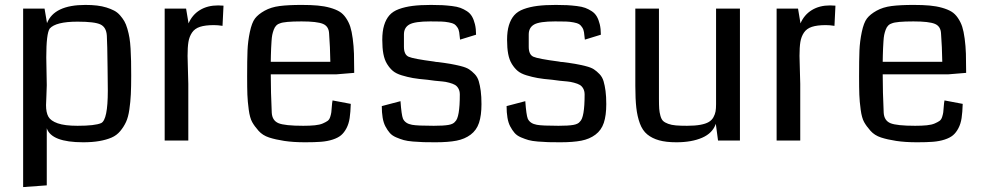

<svg xmlns="http://www.w3.org/2000/svg" viewBox="-20 -571 4000 780"><path d="M513 -264Q513 -219 511.5 -188Q510 -157 505.5 -126Q501 -95 492 -75.5Q483 -56 468.5 -38.5Q454 -21 433 -12Q412 -3 383.5 2Q355 7 318 7Q189 7 170 -50V182L74 189V-536H161L171 -477Q200 -551 327 -551Q353 -551 374 -548.5Q395 -546 412.5 -540.5Q430 -535 443.5 -528Q457 -521 467.5 -509Q478 -497 485 -485Q492 -473 497.5 -454Q503 -435 506 -417Q509 -399 510.5 -373Q512 -347 512.5 -322.5Q513 -298 513 -264ZM417 -296Q416 -394 414 -426Q412 -460 388.5 -471.5Q365 -483 295 -483Q207 -483 182 -455Q168 -435 168 -338Q168 -319 169 -280.5Q170 -242 170 -225Q170 -208 168.5 -181Q167 -154 167 -144Q167 -114 176.5 -97Q186 -80 214.5 -70Q243 -60 295 -60Q366 -60 391 -71Q418 -84 418 -203Q418 -221 417.5 -252.5Q417 -284 417 -296Z M888 -548 884 -466Q865 -469 849 -469Q814 -469 792.5 -462Q771 -455 760 -438.5Q749 -422 745.5 -400.5Q742 -379 742 -344Q742 -324 743.5 -285.5Q745 -247 745 -230V0H649V-536H736L746 -476Q761 -511 792 -530Q823 -549 866 -549Q877 -549 888 -548Z M1419 -275Q1360 -270 1346 -269H1080Q1080 -198 1084 -113Q1086 -81 1111.5 -70.5Q1137 -60 1212 -60Q1239 -60 1259 -62Q1279 -64 1291.5 -69.5Q1304 -75 1311 -80Q1318 -85 1321.5 -96Q1325 -107 1326 -115Q1327 -123 1328 -138Q1329 -153 1331 -163L1405 -149Q1404 -115 1400.5 -91.5Q1397 -68 1387.5 -50Q1378 -32 1365.5 -21.5Q1353 -11 1331.5 -4Q1310 3 1284 5Q1258 7 1220 7Q1171 7 1135 1.5Q1099 -4 1073 -12.5Q1047 -21 1030.5 -39.5Q1014 -58 1004.5 -75Q995 -92 990.5 -125.5Q986 -159 985 -186Q984 -213 984 -261Q984 -328 985.5 -365.5Q987 -403 995 -441Q1003 -479 1016 -496Q1029 -513 1055 -527.5Q1081 -542 1116 -546.5Q1151 -551 1206 -551Q1243 -551 1270.5 -548.5Q1298 -546 1321 -539.5Q1344 -533 1359 -524Q1374 -515 1385.5 -498Q1397 -481 1403 -462.5Q1409 -444 1413 -414Q1417 -384 1418 -353Q1419 -322 1419 -275ZM1080 -320H1322Q1321 -382 1317 -434Q1316 -464 1292 -474Q1268 -484 1205 -484Q1135 -484 1117 -476Q1109 -474 1102.5 -467.5Q1096 -461 1092 -450Q1088 -439 1086 -429Q1084 -419 1083 -402Q1082 -385 1081.5 -375.5Q1081 -366 1080.5 -346.5Q1080 -327 1080 -320Z M1936 -148Q1936 -102 1926 -72Q1916 -42 1892 -24Q1868 -6 1834.5 0.5Q1801 7 1749 7Q1719 7 1700.5 6.5Q1682 6 1658 4Q1634 2 1620 -2Q1606 -6 1589.5 -13Q1573 -20 1563.5 -31Q1554 -42 1546 -57Q1538 -72 1534.5 -93Q1531 -114 1531 -140L1607 -160Q1611 -104 1617 -89Q1626 -69 1654 -64Q1675 -60 1742 -60Q1782 -60 1802 -63.5Q1822 -67 1829 -77Q1848 -93 1848 -187Q1848 -201 1842.5 -211Q1837 -221 1828.5 -226Q1820 -231 1805 -235Q1790 -239 1778 -240Q1766 -241 1746.5 -243Q1727 -245 1716 -247Q1680 -250 1657.5 -254Q1635 -258 1612 -265Q1589 -272 1576 -283Q1563 -294 1552.5 -311Q1542 -328 1537.5 -352Q1533 -376 1533 -409Q1533 -444 1540.5 -468.5Q1548 -493 1562 -509Q1576 -525 1600.5 -534Q1625 -543 1656 -547Q1687 -551 1731 -551Q1759 -551 1777 -550Q1795 -549 1816 -546.5Q1837 -544 1850.5 -539Q1864 -534 1877 -525.5Q1890 -517 1897.5 -504Q1905 -491 1909.5 -472.5Q1914 -454 1914 -430L1849 -410Q1847 -429 1845.5 -440Q1844 -451 1838 -460Q1832 -469 1825.5 -473Q1819 -477 1803.5 -480Q1788 -483 1772.5 -483.5Q1757 -484 1728 -484Q1665 -484 1643 -471.5Q1621 -459 1621 -431V-381Q1621 -349 1640 -340.5Q1659 -332 1743 -321Q1752 -319 1757 -319Q1790 -315 1810 -311.5Q1830 -308 1852 -302.5Q1874 -297 1885.5 -289.5Q1897 -282 1908.5 -270Q1920 -258 1925 -241Q1930 -224 1933 -201.5Q1936 -179 1936 -148Z M2443 -148Q2443 -102 2433 -72Q2423 -42 2399 -24Q2375 -6 2341.5 0.5Q2308 7 2256 7Q2226 7 2207.5 6.5Q2189 6 2165 4Q2141 2 2127 -2Q2113 -6 2096.5 -13Q2080 -20 2070.5 -31Q2061 -42 2053 -57Q2045 -72 2041.5 -93Q2038 -114 2038 -140L2114 -160Q2118 -104 2124 -89Q2133 -69 2161 -64Q2182 -60 2249 -60Q2289 -60 2309 -63.5Q2329 -67 2336 -77Q2355 -93 2355 -187Q2355 -201 2349.5 -211Q2344 -221 2335.5 -226Q2327 -231 2312 -235Q2297 -239 2285 -240Q2273 -241 2253.5 -243Q2234 -245 2223 -247Q2187 -250 2164.5 -254Q2142 -258 2119 -265Q2096 -272 2083 -283Q2070 -294 2059.5 -311Q2049 -328 2044.5 -352Q2040 -376 2040 -409Q2040 -444 2047.5 -468.5Q2055 -493 2069 -509Q2083 -525 2107.5 -534Q2132 -543 2163 -547Q2194 -551 2238 -551Q2266 -551 2284 -550Q2302 -549 2323 -546.5Q2344 -544 2357.5 -539Q2371 -534 2384 -525.5Q2397 -517 2404.5 -504Q2412 -491 2416.5 -472.5Q2421 -454 2421 -430L2356 -410Q2354 -429 2352.5 -440Q2351 -451 2345 -460Q2339 -469 2332.5 -473Q2326 -477 2310.5 -480Q2295 -483 2279.5 -483.5Q2264 -484 2235 -484Q2172 -484 2150 -471.5Q2128 -459 2128 -431V-381Q2128 -349 2147 -340.5Q2166 -332 2250 -321Q2259 -319 2264 -319Q2297 -315 2317 -311.5Q2337 -308 2359 -302.5Q2381 -297 2392.5 -289.5Q2404 -282 2415.5 -270Q2427 -258 2432 -241Q2437 -224 2440 -201.5Q2443 -179 2443 -148Z M2986 0H2897L2888 -68Q2875 -30 2832.5 -11.5Q2790 7 2728 7Q2686 7 2657.5 -1Q2629 -9 2609.5 -25Q2590 -41 2579.5 -69.5Q2569 -98 2565 -133.5Q2561 -169 2561 -222V-536H2657V-225Q2657 -214 2657 -195.5Q2657 -177 2657 -170Q2657 -144 2658 -129.5Q2659 -115 2663 -100.5Q2667 -86 2674 -79.5Q2681 -73 2694.5 -68Q2708 -63 2726 -61.5Q2744 -60 2771 -60Q2803 -60 2825 -64Q2847 -68 2859.5 -75.5Q2872 -83 2878.5 -95Q2885 -107 2887 -118.5Q2889 -130 2889 -148Q2889 -154 2889 -167Q2889 -180 2889 -187V-536H2986Z M3374 -548 3370 -466Q3351 -469 3335 -469Q3300 -469 3278.5 -462Q3257 -455 3246 -438.5Q3235 -422 3231.5 -400.5Q3228 -379 3228 -344Q3228 -324 3229.5 -285.5Q3231 -247 3231 -230V0H3135V-536H3222L3232 -476Q3247 -511 3278 -530Q3309 -549 3352 -549Q3363 -549 3374 -548Z M3905 -275Q3846 -270 3832 -269H3566Q3566 -198 3570 -113Q3572 -81 3597.5 -70.5Q3623 -60 3698 -60Q3725 -60 3745 -62Q3765 -64 3777.5 -69.5Q3790 -75 3797 -80Q3804 -85 3807.5 -96Q3811 -107 3812 -115Q3813 -123 3814 -138Q3815 -153 3817 -163L3891 -149Q3890 -115 3886.5 -91.5Q3883 -68 3873.5 -50Q3864 -32 3851.5 -21.5Q3839 -11 3817.5 -4Q3796 3 3770 5Q3744 7 3706 7Q3657 7 3621 1.5Q3585 -4 3559 -12.5Q3533 -21 3516.5 -39.5Q3500 -58 3490.5 -75Q3481 -92 3476.5 -125.5Q3472 -159 3471 -186Q3470 -213 3470 -261Q3470 -328 3471.5 -365.5Q3473 -403 3481 -441Q3489 -479 3502 -496Q3515 -513 3541 -527.5Q3567 -542 3602 -546.5Q3637 -551 3692 -551Q3729 -551 3756.5 -548.5Q3784 -546 3807 -539.5Q3830 -533 3845 -524Q3860 -515 3871.5 -498Q3883 -481 3889 -462.5Q3895 -444 3899 -414Q3903 -384 3904 -353Q3905 -322 3905 -275ZM3566 -320H3808Q3807 -382 3803 -434Q3802 -464 3778 -474Q3754 -484 3691 -484Q3621 -484 3603 -476Q3595 -474 3588.5 -467.5Q3582 -461 3578 -450Q3574 -439 3572 -429Q3570 -419 3569 -402Q3568 -385 3567.5 -375.5Q3567 -366 3566.5 -346.5Q3566 -327 3566 -320Z"/></svg>

Font: Myanmar Chatu
Style: Regular
Weight: 400
Designer: Danh Hong
Foundry: Google Inc.
Version: Version 2.00 November 20, 2015